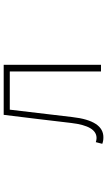

<svg xmlns="http://www.w3.org/2000/svg" viewBox="210 -777 580 1040"><g transform="rotate(-90 500.0 -257.0)"><path d="M277 13C335 13 373 -40 386 -156C400 -270 413 -381 426 -494H633V0H669V-527H398C383 -405 368 -284 354 -162C343 -68 316 -24 272 -24C263 -24 257 -26 250 -28L241 7C252 11 261 13 277 13Z"/></g></svg>

Font: Harano Aji Gothic K1 ExtraLight
Style: Regular
Weight: 250
Foundry: Masamichi Hosoda
Version: HaranoAjiGothicK1-ExtraLight version 20230610;ttx 4.39.4